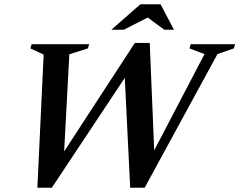

<svg xmlns="http://www.w3.org/2000/svg" viewBox="-20 -878 1127 904"><path d="M943 -623.5 872 -650 878 -670H1087L1081 -650L1004 -623.5L661 6H593L567.5 -511.5L224 6H156L185.5 -621L123 -650L129 -670H400L393.5 -650L306.5 -622.5L282 -165L615 -676H685L706 -170ZM504.5 -738 641 -858H736L799 -738H753.5L675.5 -795.5L563 -738Z"/></svg>

Font: Newsreader Text SemiBold
Style: Italic
Weight: 600
Italic angle: -17°
Designer: Hugues Gentile
Foundry: Production Type
Version: Version 1.001